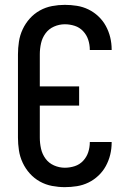

<svg xmlns="http://www.w3.org/2000/svg" viewBox="-20 -763 540 791"><path d="M247 8Q221 8 194.5 3Q168 -2 144.5 -15Q121 -28 103 -48Q85 -68 73.5 -92.5Q62 -117 58 -143.5Q54 -170 54 -196V-539Q54 -565 58 -591.5Q62 -618 73.5 -642.5Q85 -667 103 -687Q121 -707 144.5 -720Q168 -733 194.5 -738Q221 -743 247 -743Q272 -743 297 -739Q322 -735 344.5 -724Q367 -713 385.5 -695.5Q404 -678 416 -656Q428 -634 434 -609.5Q440 -585 440 -559V-557H350V-558Q350 -579 343.5 -599Q337 -619 322.5 -634.5Q308 -650 288 -656.5Q268 -663 247 -663Q224 -663 202.5 -653.5Q181 -644 167.5 -625.5Q154 -607 149 -584.5Q144 -562 144 -539V-407H306V-328H144V-196Q144 -173 149 -150.5Q154 -128 167.5 -109.5Q181 -91 202.5 -81.5Q224 -72 247 -72Q268 -72 288 -78.5Q308 -85 322.5 -100.5Q337 -116 343.5 -136Q350 -156 350 -177V-178H440V-176Q440 -150 434 -125.5Q428 -101 416 -79Q404 -57 385.5 -39.5Q367 -22 344.5 -11Q322 0 297 4Q272 8 247 8Z"/></svg>

Font: Iosevka SS10 Medium
Style: Regular
Weight: 500
Monospace: yes
Designer: Belleve Invis
Foundry: Belleve Invis
Version: Version 28.0.6; ttfautohint (v1.8.4)